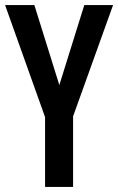

<svg xmlns="http://www.w3.org/2000/svg" viewBox="-20 -734 464 754"><path d="M213 -400 115 -714H0L157 -274V0H267V-277L424 -714H311Z"/></svg>

Font: Noto Sans Display Condensed Medium
Style: Regular
Weight: 500
Width: 3
Designer: Monotype Design Team
Foundry: Monotype Imaging Inc.
Version: Version 1.900